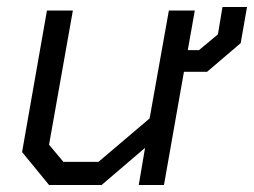

<svg xmlns="http://www.w3.org/2000/svg" viewBox="-20 -528 725 548"><path d="M685 -508 667 -405 571 -323H505L448 0H376L394 -106L270 0H120L43 -94L114 -498H188L120 -115L161 -66H261L407 -190L462 -498H536L516 -385H548L602 -430L615 -508Z"/></svg>

Font: Chakra Petch
Style: Italic
Weight: 400
Italic angle: -10°
Designer: Katatrad Aksorn Co.,Ltd.
Foundry: Cadson Demak Co.,Ltd.
Version: Version 1.000; ttfautohint (v1.6)